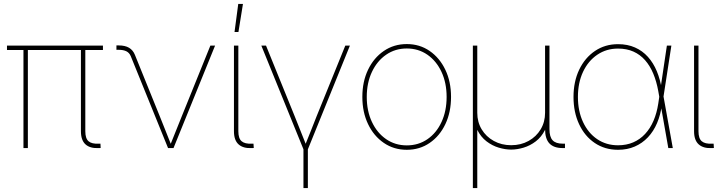

<svg xmlns="http://www.w3.org/2000/svg" viewBox="-20 -755 3675 979"><path d="M483.9 0Q439.5 2.4 416 -18.8Q392.6 -40 392.6 -85.9V-510.7H415V-85.9Q415 -48.8 431.6 -34.7Q448.2 -20.5 483.4 -22.5Q486.3 -22.5 488 -22.5Q489.7 -22.5 492.2 -22.5L493.2 -0.5Q491.2 0 488.8 0Q486.3 0 483.9 0ZM99.6 0V-510.7H122.1V0ZM15.6 -500V-522.5H504.9V-500Z M836.9 0 646.5 -469.2Q639.2 -486.3 624 -493.7Q608.9 -501 585.4 -501H573.7V-523.4H585.4Q617.7 -523.4 637.9 -511.5Q658.2 -499.5 668 -475.1L793.9 -164.1Q809.1 -127.4 823.7 -89.6Q838.4 -51.8 853.5 -14.6H847.7Q862.8 -51.8 877.7 -89.4Q892.6 -127 907.7 -164.1L1052.7 -522.5H1076.7L864.7 0Z M1264.2 0Q1220.2 2.4 1196.5 -18.8Q1172.9 -40 1172.9 -85.9V-522.5H1195.3V-85.9Q1195.3 -48.8 1212.2 -34.7Q1229 -20.5 1264.2 -22.5Q1266.6 -22.5 1268.3 -22.5Q1270 -22.5 1272.5 -22.5L1273.9 -0.5Q1271.5 0 1269 0Q1266.6 0 1264.2 0ZM1175.8 -591.8 1194.8 -734.9H1218.8L1195.8 -591.8Z M1529.3 11.2 1312.5 -522.5H1336.4L1481.9 -164.1Q1497.1 -127 1511.7 -89.4Q1526.4 -51.8 1541.5 -14.6H1535.6Q1550.8 -51.8 1565.7 -89.4Q1580.6 -127 1595.2 -164.1L1740.7 -522.5H1764.2L1547.9 11.2ZM1527.3 204.1V-3.9H1549.8V204.1Z M2054.2 8.8Q1988.3 8.8 1937 -26.4Q1885.7 -61.5 1856.7 -122.3Q1827.6 -183.1 1827.6 -260.7Q1827.6 -338.9 1856.7 -399.4Q1885.7 -460 1937 -495.1Q1988.3 -530.3 2054.2 -530.3Q2120.1 -530.3 2170.9 -495.1Q2221.7 -460 2250.7 -399.4Q2279.8 -338.9 2279.8 -260.7Q2279.8 -183.1 2251 -122.3Q2222.2 -61.5 2171.1 -26.4Q2120.1 8.8 2054.2 8.8ZM2054.2 -13.7Q2113.8 -13.7 2159.7 -45.4Q2205.6 -77.1 2231.4 -133.1Q2257.3 -189 2257.3 -260.7Q2257.3 -332.5 2231.2 -388.4Q2205.1 -444.3 2159.2 -476.1Q2113.3 -507.8 2054.2 -507.8Q1995.1 -507.8 1949 -476.1Q1902.8 -444.3 1876.5 -388.4Q1850.1 -332.5 1850.1 -260.7Q1850.1 -189 1876.5 -133.1Q1902.8 -77.1 1949 -45.4Q1995.1 -13.7 2054.2 -13.7Z M2391.1 204.1V-522.5H2413.6V-179.7Q2413.6 -132.8 2436 -95.5Q2458.5 -58.1 2497.8 -36.4Q2537.1 -14.6 2586.4 -14.6Q2636.2 -14.6 2675.3 -36.4Q2714.4 -58.1 2736.8 -95.5Q2759.3 -132.8 2759.3 -179.7V-522.5H2781.7V-96.7Q2781.7 -56.6 2797.9 -39.6Q2814 -22.5 2849.1 -22.5H2860.8V0H2849.1Q2804.2 0 2781.7 -23.4Q2759.3 -46.9 2759.3 -96.7V-179.7H2776.9Q2776.9 -127.9 2758.8 -92Q2740.7 -56.2 2711.9 -34.2Q2683.1 -12.2 2649.9 -2.2Q2616.7 7.8 2586.4 7.8Q2556.2 7.8 2522.9 -2.2Q2489.7 -12.2 2460.9 -34.2Q2432.1 -56.2 2414.1 -92Q2396 -127.9 2396 -179.7H2413.6V204.1Z M3131.3 8.8Q3064 8.8 3012.7 -25.9Q2961.4 -60.5 2932.9 -121.6Q2904.3 -182.6 2904.3 -260.7Q2904.3 -338.9 2933.3 -399.7Q2962.4 -460.4 3013.7 -495.1Q3064.9 -529.8 3131.3 -529.8Q3179.7 -529.8 3217.8 -512.9Q3255.9 -496.1 3283.7 -465.1Q3311.5 -434.1 3329.1 -391.8Q3346.7 -349.6 3354.5 -297.9H3360.4L3362.8 -265.6L3410.6 0H3387.7L3336.4 -291Q3327.6 -339.8 3311 -379.6Q3294.4 -419.4 3269.3 -448Q3244.1 -476.6 3210 -491.9Q3175.8 -507.3 3131.3 -507.3Q3071.8 -507.3 3025.4 -475.8Q2979 -444.3 2952.9 -388.7Q2926.8 -333 2926.8 -260.7Q2926.8 -188.5 2952.9 -132.6Q2979 -76.7 3025.1 -45.4Q3071.3 -14.2 3131.3 -14.2Q3174.3 -14.2 3208.7 -29.1Q3243.2 -43.9 3269.3 -72Q3295.4 -100.1 3312.3 -139.4Q3329.1 -178.7 3336.4 -226.6L3380.4 -522.5H3403.3L3362.8 -259.8L3360.8 -220.7H3355Q3348.1 -169.4 3330.3 -127.4Q3312.5 -85.4 3283.7 -54.9Q3254.9 -24.4 3216.6 -7.8Q3178.2 8.8 3131.3 8.8Z M3610.4 0Q3566.4 2.4 3542.7 -18.8Q3519 -40 3519 -85.9V-522.5H3541.5V-85.9Q3541.5 -48.8 3558.3 -34.7Q3575.2 -20.5 3610.4 -22.5Q3612.8 -22.5 3614.5 -22.5Q3616.2 -22.5 3618.7 -22.5L3620.1 -0.5Q3617.7 0 3615.2 0Q3612.8 0 3610.4 0Z"/></svg>

Font: Inter 28pt Thin
Style: Regular
Weight: 250
Designer: Rasmus Andersson
Foundry: rsms
Version: Version 4.001;git-66647c0bb